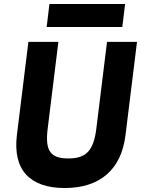

<svg xmlns="http://www.w3.org/2000/svg" viewBox="-20 -924 710 967"><path d="M610 -904H229L215 -788H596ZM519 -713 465 -275C451 -162 411 -126 324 -126C236 -126 206 -162 220 -275L274 -713H123L65 -243C44 -69 130 23 306 23C482 23 591 -69 612 -243L670 -713Z"/></svg>

Font: Bluebird
Style: SfBdObl
Weight: 700
Designer: Jasper
Foundry: Cannot Into Space Fonts
Version: Version 0.98